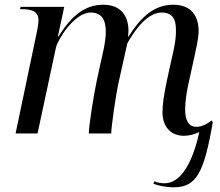

<svg xmlns="http://www.w3.org/2000/svg" viewBox="-20 -565 932 813"><path d="M716 228C812 228 844 166 881 -47L876 -55C853 -37 832 -28 811 -28C779 -28 764 -55 764 -101C764 -131 769 -169 777 -206L803 -324C810 -358 821 -401 821 -434C821 -493 793 -545 714 -545C636 -545 580 -498 524 -410H522C523 -418 524 -426 524 -434C524 -493 496 -545 417 -545C339 -545 283 -498 227 -410H225L252 -536H67L65 -526H73C111 -526 143 -519 143 -479C143 -473 141 -453 137 -434L46 0H139L217 -364C223 -393 293 -512 364 -512C418 -512 428 -470 428 -430C428 -387 413 -330 407 -303L390 -225C377 -164 356 -32 356 0H451C451 -30 472 -169 480 -206L519 -381C535 -410 594 -512 664 -512C725 -512 725 -462 725 -430C725 -387 710 -330 704 -303L687 -225C674 -164 668 -122 668 -90C668 -32 700 10 759 10C783 10 805 3 824 -6C791 144 737 211 677 211C662 211 646 208 633 203L630 213C647 220 679 228 716 228Z"/></svg>

Font: Noto Serif Display
Style: Italic
Weight: 400
Italic angle: -12°
Designer: Monotype Design Team
Foundry: Monotype Imaging Inc.
Version: Version 2.009